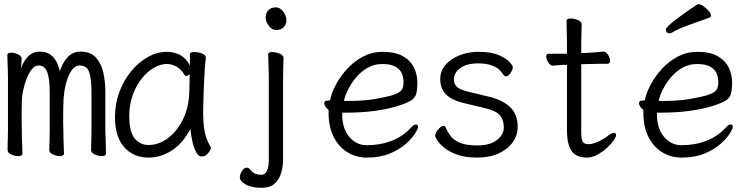

<svg xmlns="http://www.w3.org/2000/svg" viewBox="-20 -733 3540 915"><path d="M416 -293Q416 -351 406 -386Q396 -421 359 -421Q330 -421 309 -376Q288 -331 283 -262Q282 -246 281.5 -223.5Q281 -201 281 -175Q281 -159 281 -142Q281 -125 282 -108Q282 -77 283.5 -47Q285 -17 285 0Q285 5 279 8Q273 11 265 11Q249 11 232 3Q215 -5 215 -18Q215 -26 215.5 -43Q216 -60 216.5 -78.5Q217 -97 217 -108V-293Q217 -358 205 -389.5Q193 -421 164 -421Q146 -421 131 -402Q116 -383 105.5 -354.5Q95 -326 89 -296Q85 -279 84 -249.5Q83 -220 83 -186Q83 -167 83.5 -147.5Q84 -128 84 -108Q84 -77 85.5 -47Q87 -17 87 0Q87 5 81 8Q75 11 67 11Q51 11 33.5 3Q16 -5 16 -18Q16 -26 16.5 -45Q17 -64 17.5 -82.5Q18 -101 18 -108V-359Q18 -369 17.5 -391Q17 -413 16 -436.5Q15 -460 15 -471Q15 -482 34 -482Q49 -482 66 -474Q83 -466 83 -453Q83 -444 82 -432Q81 -420 80 -406Q91 -441 114 -464Q137 -487 171 -487Q209 -487 233 -461.5Q257 -436 265 -393Q276 -430 300.5 -458.5Q325 -487 364 -487Q411 -487 436.5 -459.5Q462 -432 472 -388.5Q482 -345 482 -297V-108Q482 -102 483 -80.5Q484 -59 484.5 -35.5Q485 -12 485 0Q485 5 479 8Q473 11 465 11Q449 11 431.5 3Q414 -5 414 -18Q414 -26 414.5 -43Q415 -60 415.5 -78.5Q416 -97 416 -108Z M961 -457Q958 -435 955.5 -398.5Q953 -362 951.5 -321.5Q950 -281 949 -246Q948 -211 948 -193Q948 -179 949.5 -151.5Q951 -124 958.5 -93Q966 -62 983 -35Q985 -31 985 -29Q985 -18 971.5 -2.5Q958 13 941 13Q926 13 914.5 -8.5Q903 -30 896.5 -60.5Q890 -91 887 -118Q850 -48 797.5 -15Q745 18 689 18Q616 18 572 -31.5Q528 -81 528 -175Q528 -239 549 -295Q570 -351 605.5 -394Q641 -437 685 -461.5Q729 -486 775 -486Q810 -486 839 -470.5Q868 -455 885 -420V-475Q885 -485 906 -485Q923 -485 942 -478Q961 -471 961 -459ZM884 -380Q875 -371 867 -371Q863 -371 860 -375Q843 -404 820.5 -416Q798 -428 775 -428Q744 -428 712.5 -409.5Q681 -391 654.5 -357.5Q628 -324 612 -278.5Q596 -233 596 -180Q596 -104 622 -73Q648 -42 688 -42Q736 -42 779 -73.5Q822 -105 850.5 -161Q879 -217 882 -291Q883 -305 883 -330Q883 -355 884 -380Z M1345 -636Q1345 -617 1332 -603.5Q1319 -590 1296 -590Q1277 -590 1261.5 -609.5Q1246 -629 1246 -650Q1246 -670 1258.5 -684Q1271 -698 1296 -698Q1314 -698 1329.5 -678Q1345 -658 1345 -636ZM1261 -364Q1261 -374 1260.5 -396Q1260 -418 1259 -441Q1258 -464 1258 -475Q1258 -485 1278 -485Q1294 -485 1312.5 -477.5Q1331 -470 1331 -457Q1331 -449 1330.5 -431.5Q1330 -414 1329.5 -395Q1329 -376 1329 -364V30Q1329 58 1320.5 89Q1312 120 1290 141Q1268 162 1226 162Q1180 162 1151.5 146.5Q1123 131 1123 112Q1123 98 1133 82Q1143 66 1156 66Q1165 66 1172 75Q1186 92 1199.5 96Q1213 100 1226 100Q1243 100 1252 81Q1261 62 1261 31Z M1611 -196V-186Q1611 -121 1644.5 -81Q1678 -41 1728 -41Q1792 -41 1845.5 -61.5Q1899 -82 1939 -125Q1946 -133 1952 -136.5Q1958 -140 1962 -140Q1972 -140 1972 -128Q1972 -119 1957.5 -96Q1943 -73 1913 -46.5Q1883 -20 1837 -1Q1791 18 1728 18Q1677 18 1635.5 -7.5Q1594 -33 1570 -81Q1546 -129 1546 -195V-209Q1537 -216 1531 -225Q1525 -234 1525 -241Q1525 -254 1544 -254Q1545 -254 1548.5 -254.5Q1552 -255 1553 -255Q1560 -291 1581.5 -331Q1603 -371 1636 -406.5Q1669 -442 1711.5 -464Q1754 -486 1803 -486Q1865 -486 1901.5 -464.5Q1938 -443 1953.5 -409.5Q1969 -376 1969 -340Q1969 -306 1963.5 -286Q1958 -266 1938 -253.5Q1918 -241 1873 -227Q1828 -213 1765.5 -204.5Q1703 -196 1624 -196ZM1639 -252Q1713 -252 1763 -260.5Q1813 -269 1846 -278Q1882 -289 1892.5 -302Q1903 -315 1903 -341Q1903 -428 1802 -428Q1765 -428 1734 -411Q1703 -394 1679.5 -367Q1656 -340 1640.5 -309.5Q1625 -279 1619 -252Z M2190 -242Q2134 -255 2106 -282.5Q2078 -310 2078 -356Q2078 -395 2103 -424Q2128 -453 2170 -469.5Q2212 -486 2261 -486Q2321 -486 2356.5 -470.5Q2392 -455 2408 -437.5Q2424 -420 2424 -413Q2424 -407 2419.5 -396.5Q2415 -386 2407.5 -377.5Q2400 -369 2391 -369Q2385 -369 2375 -382Q2360 -405 2337.5 -415.5Q2315 -426 2294 -428.5Q2273 -431 2261 -431Q2203 -431 2173 -408.5Q2143 -386 2143 -354Q2143 -334 2156.5 -320Q2170 -306 2211 -296L2307 -273Q2372 -258 2409.5 -224Q2447 -190 2447 -128Q2447 -88 2423.5 -55Q2400 -22 2357 -2Q2314 18 2255 18Q2197 18 2158.5 4Q2120 -10 2097 -29Q2074 -48 2064 -64Q2054 -80 2054 -85Q2054 -100 2068.5 -116.5Q2083 -133 2094 -133Q2101 -133 2104 -126Q2112 -106 2126.5 -86Q2141 -66 2171 -53Q2201 -40 2255 -40Q2316 -40 2348.5 -66Q2381 -92 2381 -126Q2381 -161 2363 -183Q2345 -205 2290 -218Z M2682 -424H2678Q2656 -424 2643 -422.5Q2630 -421 2616 -420H2615Q2603 -420 2593 -435.5Q2583 -451 2583 -464Q2583 -477 2595 -477H2682V-528Q2682 -538 2681.5 -559Q2681 -580 2680.5 -602Q2680 -624 2680 -635Q2680 -640 2686 -642.5Q2692 -645 2700 -645Q2716 -645 2734 -637.5Q2752 -630 2752 -617Q2752 -609 2751.5 -592.5Q2751 -576 2750.5 -558Q2750 -540 2750 -528V-480L2778 -481Q2796 -482 2820 -484Q2844 -486 2854 -487H2855Q2868 -487 2877.5 -472Q2887 -457 2887 -444Q2887 -429 2875 -429Q2865 -429 2837 -429Q2809 -429 2789 -428L2750 -427V-108Q2750 -68 2757 -57Q2764 -46 2786 -46Q2803 -46 2828.5 -57Q2854 -68 2879 -87Q2896 -100 2906 -100Q2916 -100 2916 -89Q2916 -80 2903.5 -62.5Q2891 -45 2870.5 -26.5Q2850 -8 2825.5 5Q2801 18 2777 18Q2725 18 2703.5 -14Q2682 -46 2682 -110Z M3361 -649Q3312 -631 3263.5 -614Q3215 -597 3181 -577Q3175 -574 3170 -574Q3163 -574 3158 -579Q3153 -584 3153 -591Q3153 -597 3165 -609.5Q3177 -622 3209.5 -646.5Q3242 -671 3303 -712Q3305 -713 3309 -713Q3319 -713 3332.5 -703.5Q3346 -694 3357 -681.5Q3368 -669 3368 -659Q3368 -652 3361 -649ZM3111 -196V-186Q3111 -121 3144.5 -81Q3178 -41 3228 -41Q3292 -41 3345.5 -61.5Q3399 -82 3439 -125Q3446 -133 3452 -136.5Q3458 -140 3462 -140Q3472 -140 3472 -128Q3472 -119 3457.5 -96Q3443 -73 3413 -46.5Q3383 -20 3337 -1Q3291 18 3228 18Q3177 18 3135.5 -7.5Q3094 -33 3070 -81Q3046 -129 3046 -195V-209Q3037 -216 3031 -225Q3025 -234 3025 -241Q3025 -254 3044 -254Q3045 -254 3048.5 -254.5Q3052 -255 3053 -255Q3060 -291 3081.5 -331Q3103 -371 3136 -406.5Q3169 -442 3211.5 -464Q3254 -486 3303 -486Q3365 -486 3401.5 -464.5Q3438 -443 3453.5 -409.5Q3469 -376 3469 -340Q3469 -306 3463.5 -286Q3458 -266 3438 -253.5Q3418 -241 3373 -227Q3328 -213 3265.5 -204.5Q3203 -196 3124 -196ZM3139 -252Q3213 -252 3263 -260.5Q3313 -269 3346 -278Q3382 -289 3392.5 -302Q3403 -315 3403 -341Q3403 -428 3302 -428Q3265 -428 3234 -411Q3203 -394 3179.5 -367Q3156 -340 3140.5 -309.5Q3125 -279 3119 -252Z"/></svg>

Font: Moon Stars Kai T HW
Style: Regular
Weight: 400
Designer: GuiWonder
Version: Version 1.101